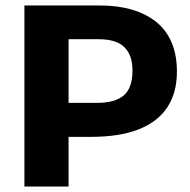

<svg xmlns="http://www.w3.org/2000/svg" viewBox="-20 -680 694 700"><path d="M187 -181V-305H334Q399 -305 431 -332Q463 -359 463 -423Q463 -479 433.5 -508Q404 -537 340 -537H187V-660H345Q409 -660 460.5 -645Q512 -630 549 -600.5Q586 -571 605.5 -525.5Q625 -480 625 -419Q625 -341 589.5 -288Q554 -235 484.5 -208Q415 -181 311 -181ZM69 0V-660H230V0Z"/></svg>

Font: Bricolage Grotesque 96pt ExtraBold ExtraBold
Style: Regular
Weight: 800
Version: Version 1.001;gftools[0.9.33.dev8+g029e19f]